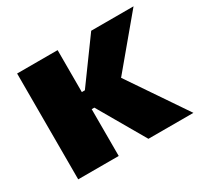

<svg xmlns="http://www.w3.org/2000/svg" viewBox="-116 -668 855 817"><g transform="rotate(-30 312.0 -260.0)"><path d="M52 0H251V-230H264L397 0H618L426 -283L624 -520H416L266 -314H251V-520H52Z"/></g></svg>

Font: Fixel Display Black
Style: Regular
Weight: 900
Designer: AlfaBravo + MacPaw
Foundry: Kyrylo Tkachov, Marchela Mozhyna, Serhii Makarenko, Maria Weinstein, Zakhar Kryvoshyya
Version: Version 1.211